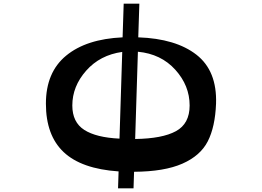

<svg xmlns="http://www.w3.org/2000/svg" viewBox="-20 -931 1438 1054"><path d="M739 -726Q945 -719 1058.5 -630.5Q1172 -542 1166 -362Q1161 -234 1120.5 -155Q1080 -76 981 -32.5Q882 11 716 12L713 103H628L631 10Q427 -4 329.5 -96Q232 -188 232 -362Q232 -534 343 -625.5Q454 -717 653 -726L659 -911H745ZM722 -168Q871 -170 946 -211Q1021 -252 1021 -352Q1021 -461 942.5 -548Q864 -635 737 -647ZM377 -352Q377 -260 442.5 -218Q508 -176 636 -170L651 -646Q529 -629 453 -543Q377 -457 377 -352Z"/></svg>

Font: OpenDyslexic
Style: Regular
Weight: 400
Designer: Abbie Gonzalez
Version: Version 0.920;hotconv 1.0.109;makeotfexe 2.5.65596